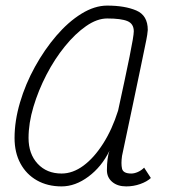

<svg xmlns="http://www.w3.org/2000/svg" viewBox="-20 -652 640 686"><path d="M495 -53 519 -16Q505 -3 481 5.5Q457 14 431 14Q400 14 381 -2Q362 -18 362 -44Q362 -65 364.5 -84Q367 -103 371 -113Q343 -56 296 -21Q249 14 200 14Q150 14 112 -7.5Q74 -29 53 -68Q32 -107 32 -159Q32 -220 51.5 -286Q71 -352 105 -413.5Q139 -475 181.5 -524.5Q224 -574 271 -603Q318 -632 363 -632Q426 -632 467 -614.5Q508 -597 508 -545Q508 -541 506 -527.5Q504 -514 498 -486Q492 -458 482 -408.5Q472 -359 455.5 -282Q439 -205 416 -95Q412 -67 416 -49.5Q420 -32 449 -32Q460 -32 472.5 -37.5Q485 -43 495 -53ZM200 -32Q240 -32 278 -60Q316 -88 348.5 -139Q381 -190 402 -257Q428 -376 443 -450Q458 -524 458 -540Q458 -567 435.5 -576.5Q413 -586 363 -586Q327 -586 288 -559Q249 -532 212 -486.5Q175 -441 146 -385Q117 -329 99.5 -270.5Q82 -212 82 -159Q82 -102 114.5 -67Q147 -32 200 -32Z"/></svg>

Font: Victor Mono Thin Thin
Style: Italic
Weight: 250
Italic angle: -12°
Monospace: yes
Version: Version 1.561;gftools[0.9.30]